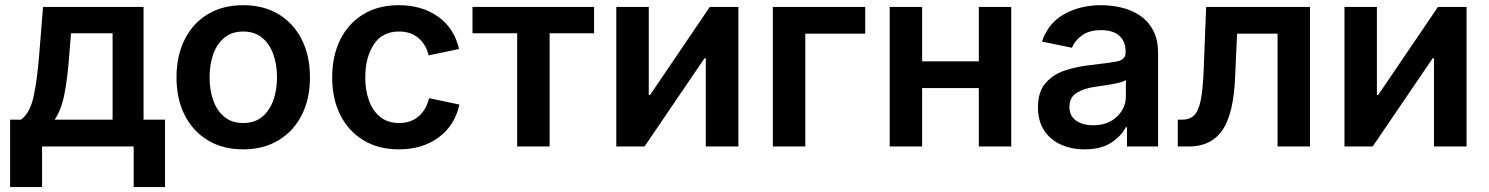

<svg xmlns="http://www.w3.org/2000/svg" viewBox="-20 -573 5824 751"><path d="M19.5 158.7V-105H62.5Q97.7 -131.8 111.6 -196.3Q125.5 -260.7 132.8 -353.5L148.4 -545.9H541.5V-105H625.5V158.7H502.9V0H144.5V158.7ZM193.8 -105H420.4V-442.9H257.8L250.5 -353.5Q244.1 -266.1 231.9 -204.3Q219.7 -142.6 193.8 -105Z M931.2 11.2Q851.6 11.2 793 -24.2Q734.4 -59.6 702.4 -122.8Q670.4 -186 670.4 -270Q670.4 -355 702.4 -418.7Q734.4 -482.4 793 -517.6Q851.6 -552.7 931.2 -552.7Q1010.7 -552.7 1069.3 -517.6Q1127.9 -482.4 1160.2 -418.7Q1192.4 -355 1192.4 -270Q1192.4 -186 1160.2 -122.8Q1127.9 -59.6 1069.3 -24.2Q1010.7 11.2 931.2 11.2ZM931.2 -91.8Q975.6 -91.8 1004.9 -115.7Q1034.2 -139.6 1048.8 -180.2Q1063.5 -220.7 1063.5 -270.5Q1063.5 -320.8 1048.8 -361.3Q1034.2 -401.9 1004.9 -425.8Q975.6 -449.7 931.2 -449.7Q887.2 -449.7 857.9 -425.8Q828.6 -401.9 814.2 -361.3Q799.8 -320.8 799.8 -270.5Q799.8 -220.7 814.2 -180.2Q828.6 -139.6 857.9 -115.7Q887.2 -91.8 931.2 -91.8Z M1540 11.2Q1460.4 11.2 1401.9 -24.2Q1343.3 -59.6 1311.3 -122.8Q1279.3 -186 1279.3 -270Q1279.3 -355 1311.3 -418.7Q1343.3 -482.4 1401.9 -517.6Q1460.4 -552.7 1540 -552.7Q1631.3 -552.7 1694.6 -507.1Q1757.8 -461.4 1775.4 -381.3L1656.7 -356.4Q1646.5 -398.9 1616.7 -424.3Q1586.9 -449.7 1541 -449.7Q1474.6 -449.7 1441.7 -398.4Q1408.7 -347.2 1408.7 -270.5Q1408.7 -220.2 1423.3 -179.7Q1438 -139.2 1467.3 -115.5Q1496.6 -91.8 1541 -91.8Q1587.9 -91.8 1617.9 -118.4Q1647.9 -145 1658.2 -189L1776.9 -164.1Q1759.3 -82.5 1695.8 -35.6Q1632.3 11.2 1540 11.2Z M2002.9 0V-442.9H1828.1V-545.9H2303.7V-442.9H2129.9V0Z M2868.2 0H2740.7V-345.2H2735.8L2501 0H2390.6V-545.9H2517.6V-201.2H2522.5L2756.3 -545.9H2868.2Z M3364.3 -545.9V-441.4H3129.9V0H3002.9V-545.9Z M3586.9 -545.9V-333H3808.6V-545.9H3935.5V0H3808.6V-228.5H3586.9V0H3460V-545.9Z M4222.7 11.2Q4170.9 11.2 4129.4 -7.6Q4087.9 -26.4 4064 -63Q4040 -99.6 4040 -153.3Q4040 -214.8 4070.1 -248.8Q4100.1 -282.7 4147.7 -298.1Q4195.3 -313.5 4248 -318.8Q4319.3 -326.7 4351.1 -333.3Q4382.8 -339.8 4382.8 -368.2V-370.6Q4382.8 -410.6 4358.4 -432.9Q4334 -455.1 4287.6 -455.1Q4239.7 -455.1 4211.4 -434.1Q4183.1 -413.1 4173.3 -386.2L4055.7 -410.2Q4079.6 -482.4 4142.3 -517.6Q4205.1 -552.7 4287.1 -552.7Q4325.7 -552.7 4365 -543.7Q4404.3 -534.7 4437 -513.4Q4469.7 -492.2 4489.7 -455.8Q4509.8 -419.4 4509.8 -364.7V0H4388.2V-75.2H4383.3Q4365.2 -40 4325.7 -14.4Q4286.1 11.2 4222.7 11.2ZM4255.4 -83Q4314 -83 4348.9 -116.7Q4383.8 -150.4 4383.8 -195.8V-260.3Q4375 -253.4 4352.5 -248.3Q4330.1 -243.2 4304.9 -239.5Q4279.8 -235.8 4263.2 -233.4Q4220.2 -227.5 4191.7 -210Q4163.1 -192.4 4163.1 -154.8Q4163.1 -119.6 4189 -101.3Q4214.8 -83 4255.4 -83Z M4586.9 0V-105H4605Q4632.8 -105 4650.1 -121.3Q4667.5 -137.7 4676.3 -179.4Q4685.1 -221.2 4688 -296.9L4697.8 -545.9H5104V0H4977.1V-441.4H4818.8L4811 -270.5Q4805.2 -127.4 4761.2 -63.7Q4717.3 0 4629.4 0Z M5716.3 0H5588.9V-345.2H5584L5349.1 0H5238.8V-545.9H5365.7V-201.2H5370.6L5604.5 -545.9H5716.3Z"/></svg>

Font: Inter SemiBold
Style: Regular
Weight: 600
Designer: Rasmus Andersson
Foundry: rsms
Version: Version 4.001;git-9221beed3